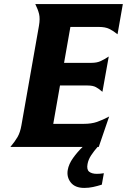

<svg xmlns="http://www.w3.org/2000/svg" viewBox="-20 -720 622 941"><path d="M241 -113H390Q428 -113 455.5 -122.5Q483 -132 515 -149L464 0H31Q53 -26 66 -48.5Q79 -71 85 -106L171 -594Q177 -629 171.5 -651.5Q166 -674 153 -700H582L556 -552Q535 -569 515.5 -578.5Q496 -588 464 -588H325L294 -412H428Q454 -412 472 -420Q490 -428 513 -443L482 -270Q465 -285 450 -293Q435 -301 409 -301H274ZM479 185Q457 192 436 196.5Q415 201 393 201Q348 201 327 174.5Q306 148 312 113Q317 84 338 54.5Q359 25 386 -1H459Q440 21 426.5 41.5Q413 62 409 84Q404 111 417 121.5Q430 132 455 132Q471 132 489 129Z"/></svg>

Font: LT Museum
Style: Bold Italic
Weight: 700
Designer: Daniel Lyons
Foundry: LyonsType
Version: Version 1.011